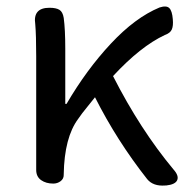

<svg xmlns="http://www.w3.org/2000/svg" viewBox="-20 -567 591 593"><path d="M91.8 -42V-393.6Q91.8 -458 88.9 -492.2Q81.1 -543 132.8 -543Q153.3 -543 163.6 -536.6Q173.8 -530.3 176.8 -511.7Q181.6 -476.6 181.6 -416V-246.1H185.5Q247.1 -351.6 322.3 -432.1Q397.5 -512.7 472.7 -543.9Q494.1 -550.8 502.9 -542Q511.7 -533.2 513.7 -507.8Q515.6 -487.3 510.7 -476.1Q505.9 -464.8 489.3 -459Q414.1 -423.8 329.1 -332Q413.1 -167 515.6 -43.9Q533.2 -24.4 527.3 -10.7Q521.5 2.9 493.2 5.9H490.2Q453.1 8.8 434.6 -13.7Q340.8 -132.8 273.4 -266.6Q271.5 -263.7 251.5 -239.3Q231.4 -214.8 221.7 -200.2Q178.7 -142.6 176.8 -28.3V-26.4Q176.8 -14.6 167 -7.3Q157.2 0 144.5 0Q122.1 0 106.9 -10.7Q91.8 -21.5 91.8 -42Z"/></svg>

Font: GenSenMaruGothic TW TTF Regular
Style: Regular
Weight: 400
Version: Version 1.301